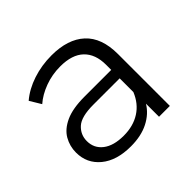

<svg xmlns="http://www.w3.org/2000/svg" viewBox="-131 -689 852 852"><g transform="rotate(-45 295.0 -262.5)"><path d="M428 0V-82Q404 -42 358 -18.5Q312 5 247 5Q158 5 106.5 -37.5Q55 -80 55 -148Q55 -188 74.5 -222Q94 -256 138.5 -276.5Q183 -297 258 -297H425V-329Q425 -396 387.5 -432Q350 -468 276 -468Q225 -468 179 -451Q133 -434 101 -406L69 -459Q109 -493 165 -511.5Q221 -530 283 -530Q385 -530 440.5 -479Q496 -428 496 -326V0ZM425 -158V-244H260Q184 -244 154.5 -217Q125 -190 125 -150Q125 -105 160 -78Q195 -51 258 -51Q318 -51 361 -78.5Q404 -106 425 -158Z"/></g></svg>

Font: Montserrat
Style: Regular
Weight: 400
Designer: Julieta Ulanovsky
Foundry: Julieta Ulanovsky
Version: Version 9.000; ttfautohint (v1.8.4.7-5d5b)